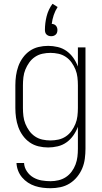

<svg xmlns="http://www.w3.org/2000/svg" viewBox="-20 -770 540 1013"><path d="M247 223Q226 223 205.5 220.5Q185 218 165 211.5Q145 205 127.5 193.5Q110 182 96.5 166Q83 150 75.5 130.5Q68 111 67 90H107Q108 113 121.5 133.5Q135 154 155.5 166Q176 178 199.5 182Q223 186 247 186Q268 186 289 181Q310 176 327.5 164.5Q345 153 358 135.5Q371 118 378.5 98Q386 78 388.5 57Q391 36 391 15V-101Q382 -77 367 -55.5Q352 -34 331 -19Q310 -4 284.5 2Q259 8 234 8Q208 8 183 2Q158 -4 137 -18.5Q116 -33 100.5 -54.5Q85 -76 76.5 -100Q68 -124 64.5 -149Q61 -174 61 -200V-320Q61 -346 64.5 -371Q68 -396 76.5 -420Q85 -444 100.5 -465.5Q116 -487 137 -501.5Q158 -516 183 -522Q208 -528 234 -528Q259 -528 284.5 -522Q310 -516 331 -501Q352 -486 367 -464.5Q382 -443 391 -419V-520H431V15Q431 41 427.5 67.5Q424 94 414 118Q404 142 387 163Q370 184 347.5 198Q325 212 299 217.5Q273 223 247 223ZM246 -29Q267 -29 288 -33.5Q309 -38 327 -50Q345 -62 357.5 -79.5Q370 -97 378 -116.5Q386 -136 388.5 -157.5Q391 -179 391 -200V-320Q391 -341 388.5 -362.5Q386 -384 378 -403.5Q370 -423 357.5 -440.5Q345 -458 327 -470Q309 -482 288 -486.5Q267 -491 246 -491Q225 -491 204 -486.5Q183 -482 165 -470Q147 -458 134.5 -440.5Q122 -423 114 -403.5Q106 -384 103.5 -362.5Q101 -341 101 -320V-200Q101 -179 103.5 -157.5Q106 -136 114 -116.5Q122 -97 134.5 -79.5Q147 -62 165 -50Q183 -38 204 -33.5Q225 -29 246 -29ZM250 -579Q243 -579 237 -581Q231 -583 226 -587.5Q221 -592 219 -598.5Q217 -605 217 -612Q217 -648 226 -684Q235 -720 257 -750L284 -733Q271 -713 263.5 -690.5Q256 -668 253 -644Q259 -644 265 -641.5Q271 -639 275 -634.5Q279 -630 281 -624Q283 -618 283 -612Q283 -605 281 -598.5Q279 -592 274 -587.5Q269 -583 263 -581Q257 -579 250 -579Z"/></svg>

Font: Iosevka Term Curly Extralight
Style: Regular
Weight: 200
Designer: Belleve Invis
Foundry: Belleve Invis
Version: Version 32.3.0